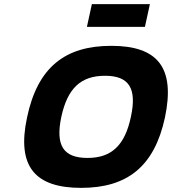

<svg xmlns="http://www.w3.org/2000/svg" viewBox="-20 -901 833 930"><path d="M373 9C150 9 60 -94 111 -332C162 -576 296 -679 519 -679C743 -679 830 -575 779 -332C728 -95 597 9 373 9ZM277 -335C248 -197 286 -136 404 -136C520 -136 585 -197 614 -335C644 -473 605 -534 489 -534C371 -534 307 -473 277 -335ZM401 -771H682L706 -881H425Z"/></svg>

Font: LT Wave Text Black Italic
Style: Regular
Weight: 900
Designer: Daniel Lyons
Version: Version 2.5 (Glyphs App)